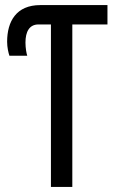

<svg xmlns="http://www.w3.org/2000/svg" viewBox="-20 -734 453 754"><path d="M180 0H264V-638H402V-714H138C44 -714 8 -650 8 -570C8 -548 13 -527 17 -515H87C84 -524 80 -545 80 -567C80 -609 95 -638 131 -638H180Z"/></svg>

Font: Noto Sans UI Condensed
Style: Regular
Weight: 400
Width: 3
Designer: Monotype Design Team
Foundry: Monotype Imaging Inc.
Version: Version 1.901